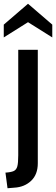

<svg xmlns="http://www.w3.org/2000/svg" viewBox="-37 -759 298 1021"><path d="M-8 159Q22 157 36 150.5Q50 144 55 126Q60 108 60 67V-494H164V109Q164 169 128.5 202.5Q93 236 39 239L3 242ZM-17 -628 112 -739 241 -628V-560L112 -641L-17 -560Z"/></svg>

Font: Cabin Medium
Style: Regular
Weight: 500
Designer: Pablo Impallari
Foundry: Pablo Impallari. http://www.impallari.com Igino Marini. http://www.ikern.com
Version: Version 2.200